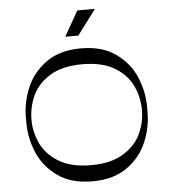

<svg xmlns="http://www.w3.org/2000/svg" viewBox="-59 -953 887 1007"><g transform="rotate(-5 384.0 -450.0)"><path d="M706.1 -334Q706.1 -256 674.1 -179.5Q642.1 -103 570.6 -51.5Q499.1 0 387.1 0Q275.1 0 203.6 -51.5Q132.1 -103 100.1 -179.5Q68.1 -256 68.1 -334V-366Q68.1 -444 100.1 -520.5Q132.1 -597 203.6 -648.5Q275.1 -700 387.1 -700Q499.1 -700 570.6 -648.5Q642.1 -597 674.1 -520.5Q706.1 -444 706.1 -366ZM387.1 -85.1Q492.9 -85.1 558.1 -125.7Q623.2 -166.2 650.6 -226.3Q678 -286.4 678 -349Q678 -414.8 650.6 -475.4Q623.2 -536 558.4 -576.2Q493.5 -616.4 387.1 -616.4Q280.8 -616.4 215.9 -576.2Q151 -536 123.6 -475.4Q96.2 -414.8 96.2 -349Q96.2 -286.4 123.6 -226.3Q151 -166.2 216.2 -125.7Q281.4 -85.1 387.1 -85.1ZM478.5 -900 379.5 -768H310.8L385.8 -900Z"/></g></svg>

Font: Space Cowgirl
Style: Regular
Weight: 400
Designer: Valery Marier
Foundry: Valery Marier
Version: Version 1.000